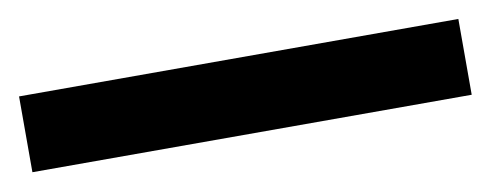

<svg xmlns="http://www.w3.org/2000/svg" viewBox="-27 19 593 232"><g transform="rotate(-10 269.5 134.5)"><path d="M539 88V181H0V88Z"/></g></svg>

Font: Elaine Sans Medium
Style: Regular
Weight: 500
Designer: Wei Huang
Foundry: Wei Huang
Version: Version 2.001;PS 002.001;hotconv 1.0.88;makeotf.lib2.5.64775